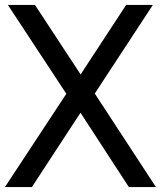

<svg xmlns="http://www.w3.org/2000/svg" viewBox="-20 -760 655 780"><path d="M0 0 249.5 -379 12 -740H122L307.5 -457.5L492.5 -740H601L365 -380L613.5 0H503.5L307 -302L109.5 0Z"/></svg>

Font: Encode Sans Semi Condensed Medium
Style: Regular
Weight: 500
Width: 4
Designer: Multiple Designers
Foundry: Impallari Type
Version: Version 3.000; ttfautohint (v1.8.3) -l 8 -r 50 -G 200 -x 14 